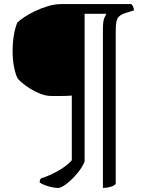

<svg xmlns="http://www.w3.org/2000/svg" viewBox="-20 -724 730 944"><path d="M266 200Q246 200 218 192Q190 184 175 173Q175 167 177 161Q179 155 182 153Q223 140 265 116.5Q307 93 333 64V-254Q304 -252 278 -252Q252 -252 234 -252Q208 -252 181 -262Q154 -272 130 -287Q106 -302 89.5 -316Q73 -330 68 -337Q58 -352 50 -390Q42 -428 42 -470Q42 -556 65 -613Q76 -624 99 -639.5Q122 -655 152.5 -669.5Q183 -684 216.5 -694Q250 -704 282 -704H626Q630 -700 634 -692Q638 -684 639 -673L597 -660Q571 -652 560 -637Q549 -622 549 -574V180Q542 189 524 194.5Q506 200 486 200V-579Q486 -621 493.5 -637Q501 -653 503 -656H396V70Q384 100 358.5 130Q333 160 307 180Q281 200 266 200Z"/></svg>

Font: Texturina 72pt
Style: Regular
Weight: 400
Designer: Guillermo Torres Carreño
Foundry: Omnibus-Type
Version: Version 1.002; ttfautohint (v1.8.3)